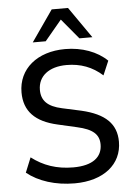

<svg xmlns="http://www.w3.org/2000/svg" viewBox="-62 -998 728 1053"><g transform="rotate(-5 301.5 -471.5)"><path d="M306.2 9.8C466.3 9.8 567.4 -72.8 567.4 -196.8C567.4 -295.4 506.8 -353.5 377.4 -383.8L272.5 -406.7C192.9 -423.8 160.2 -459 160.2 -517.1C160.2 -592.3 219.7 -640.6 317.4 -640.6C395 -640.6 459 -616.2 514.6 -566.4L547.9 -644.5C493.2 -697.8 409.7 -728.5 317.4 -728.5C163.1 -728.5 58.6 -641.6 58.6 -512.2C58.6 -408.7 118.7 -347.2 240.7 -319.8L345.2 -295.9C431.6 -276.9 465.8 -245.6 465.8 -190.4C465.8 -122.1 414.6 -78.1 306.2 -78.1C214.4 -78.1 141.6 -104 77.1 -153.3L43.9 -71.8C107.4 -20.5 200.2 9.8 306.2 9.8ZM215.3 -780.3 308.1 -891.6 400.9 -780.3H472.2L353 -951.7H263.2L144 -780.3Z"/></g></svg>

Font: Winston
Style: Regular
Weight: 400
Designer: Vernon Adams, Kim Jin-seong, David Berlow, Cristiano Sobral
Foundry: The Winston Project Authors
Version: Version 3.004